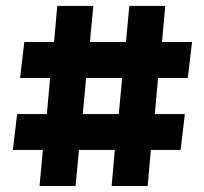

<svg xmlns="http://www.w3.org/2000/svg" viewBox="-20 -680 680 640"><path d="M530.8 -660.2 520 -540H620.1L606 -419.9H506.8L496.1 -299.8H596.2L582 -180.2H482.9L472.2 -60.1H352.1L362.8 -180.2H243.2L231.9 -60.1H111.8L123 -180.2H22.9L37.1 -299.8H136.2L147 -419.9H46.9L61 -540H160.2L170.9 -660.2H291L279.8 -540H399.9L411.1 -660.2ZM376 -299.8 387.2 -419.9H267.1L255.9 -299.8Z"/></svg>

Font: Zantroke
Style: Regular
Weight: 500
Foundry: gluk
Version: Version 0.36